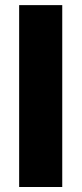

<svg xmlns="http://www.w3.org/2000/svg" viewBox="-20 -748 326 768"><path d="M229 -727.5H56.6V0H229Z"/></svg>

Font: Inter ExtraBold
Style: Regular
Weight: 800
Designer: Rasmus Andersson
Foundry: rsms
Version: Version 4.001;git-9221beed3